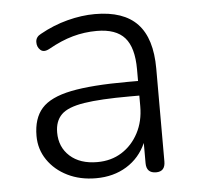

<svg xmlns="http://www.w3.org/2000/svg" viewBox="-43 -537 607 589"><g transform="rotate(-5 261.0 -243.0)"><path d="M230 8Q181 8 142.5 -11Q104 -30 81.5 -63Q59 -96 59 -137Q59 -191 86 -221.5Q113 -252 177 -265Q241 -278 353 -278H384V-314Q384 -381 357 -411.5Q330 -442 271 -442Q233 -442 197 -432Q161 -422 122 -400Q104 -390 93.5 -399.5Q83 -409 83.5 -424.5Q84 -440 100 -448Q141 -471 185 -482.5Q229 -494 270 -494Q358 -494 400.5 -449Q443 -404 443 -311V-25Q443 6 415 6Q385 6 385 -25V-87Q365 -42 324.5 -17Q284 8 230 8ZM238 -41Q281 -41 313.5 -61.5Q346 -82 365 -118Q384 -154 384 -200V-233H354Q264 -233 213.5 -225Q163 -217 143 -197Q123 -177 123 -142Q123 -97 154 -69Q185 -41 238 -41Z"/></g></svg>

Font: Nunito Light
Style: Regular
Weight: 300
Designer: Vernon Adams
Foundry: Vernon Adams
Version: Version 3.601; ttfautohint (v1.8.2.53-6de2)